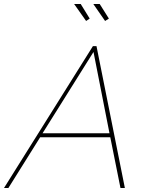

<svg xmlns="http://www.w3.org/2000/svg" viewBox="-59 -941 726 961"><path d="M406 -710H424L566 0H544L493 -254H142L-17 0H-39ZM489 -274 409 -681 154 -274ZM408 -921H440L486 -848L467 -836ZM312 -921H345L390 -848L372 -836Z"/></svg>

Font: Raleway Thin
Style: Italic
Weight: 100
Italic angle: -12°
Designer: Matt McInerney, Pablo Impallari, Rodrigo Fuenzalida
Foundry: Matt McInerney, Pablo Impallari, Rodrigo Fuenzalida
Version: Version 4.026